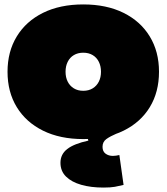

<svg xmlns="http://www.w3.org/2000/svg" viewBox="-20 -614 752 867"><path d="M356 14Q251 14 174.2 -24Q97.5 -62 55.8 -130.2Q14 -198.5 14 -290Q14 -381 55.8 -449.5Q97.5 -518 174.2 -556Q251 -594 356 -594Q461 -594 537.8 -556Q614.5 -518 656.2 -449.5Q698 -381 698 -290Q698 -198.5 656.5 -130.2Q615 -62 538.2 -24Q461.5 14 356 14ZM356 -204Q380.5 -204 398.5 -215Q416.5 -226 426.2 -245.2Q436 -264.5 436 -290Q436 -315.5 426.2 -335Q416.5 -354.5 398.5 -365.2Q380.5 -376 356 -376Q331.5 -376 313.5 -365.2Q295.5 -354.5 285.8 -335Q276 -315.5 276 -290Q276 -264.5 285.8 -245.2Q295.5 -226 313.5 -215Q331.5 -204 356 -204ZM519 86 538 221Q518 226 498.8 229.5Q479.5 233 447 233Q390.5 233 346.8 220.5Q303 208 278 183.2Q253 158.5 253 121Q253 82.5 283.8 58.8Q314.5 35 379 21L369 -17L509 -12Q477.5 1.5 460.2 14Q443 26.5 443 49Q443 70 456.8 80Q470.5 90 490 90Q497.5 90 504.5 88.8Q511.5 87.5 519 86Z"/></svg>

Font: Hepta Slab Black
Style: Regular
Weight: 900
Designer: Michael LaGattuta
Foundry: Michael LaGattuta
Version: Version 1.102